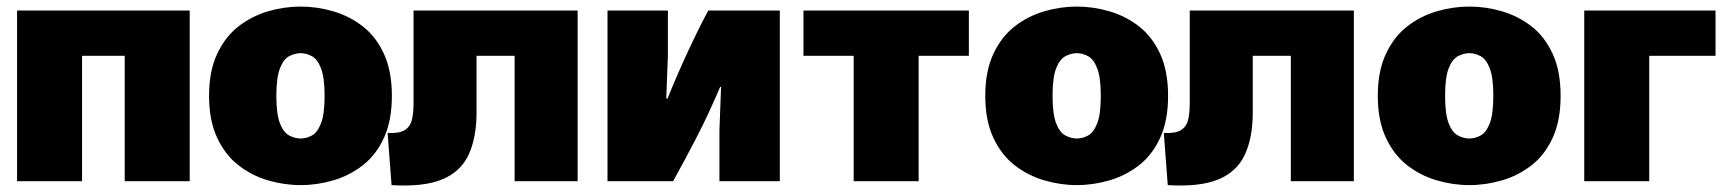

<svg xmlns="http://www.w3.org/2000/svg" viewBox="-20 -552 5271 585"><path d="M32 0V-520H558V0H360V-382H230V0Z M896 12Q846 12 796.5 -2.5Q747 -17 706.5 -48.5Q666 -80 641.5 -132.5Q617 -185 617 -260Q617 -335 641.5 -387.5Q666 -440 706.5 -471.5Q747 -503 796.5 -517.5Q846 -532 896 -532Q946 -532 995.5 -517.5Q1045 -503 1085.5 -471.5Q1126 -440 1150 -387.5Q1174 -335 1174 -260Q1174 -185 1150 -132.5Q1126 -80 1085.5 -48.5Q1045 -17 995.5 -2.5Q946 12 896 12ZM896 -130Q913 -130 930 -139Q947 -148 958 -176Q969 -204 969 -260Q969 -316 958 -344Q947 -372 930 -381Q913 -390 896 -390Q879 -390 861.5 -381Q844 -372 833 -344Q822 -316 822 -260Q822 -204 833 -176Q844 -148 861.5 -139Q879 -130 896 -130Z M1173 12 1161 -147Q1196 -145 1213 -155.5Q1230 -166 1235 -187Q1240 -208 1240 -236V-520H1740V0H1548V-382H1432V-210Q1432 -133 1408 -81Q1384 -29 1327.5 -5.5Q1271 18 1173 12Z M1831 0V-520H2015V-384L2010 -252H2014Q2043 -324 2076.5 -396Q2110 -468 2138 -520H2356V0H2172V-154L2177 -287H2174Q2171 -278 2139.5 -209Q2108 -140 2031 0Z M2581 0V-382H2428V-520H2932V-382H2779V0Z M3261 12Q3211 12 3161.5 -2.5Q3112 -17 3071.5 -48.5Q3031 -80 3006.5 -132.5Q2982 -185 2982 -260Q2982 -335 3006.5 -387.5Q3031 -440 3071.5 -471.5Q3112 -503 3161.5 -517.5Q3211 -532 3261 -532Q3311 -532 3360.5 -517.5Q3410 -503 3450.5 -471.5Q3491 -440 3515 -387.5Q3539 -335 3539 -260Q3539 -185 3515 -132.5Q3491 -80 3450.5 -48.5Q3410 -17 3360.5 -2.5Q3311 12 3261 12ZM3261 -130Q3278 -130 3295 -139Q3312 -148 3323 -176Q3334 -204 3334 -260Q3334 -316 3323 -344Q3312 -372 3295 -381Q3278 -390 3261 -390Q3244 -390 3226.5 -381Q3209 -372 3198 -344Q3187 -316 3187 -260Q3187 -204 3198 -176Q3209 -148 3226.5 -139Q3244 -130 3261 -130Z M3538 12 3526 -147Q3561 -145 3578 -155.5Q3595 -166 3600 -187Q3605 -208 3605 -236V-520H4105V0H3913V-382H3797V-210Q3797 -133 3773 -81Q3749 -29 3692.5 -5.5Q3636 18 3538 12Z M4457 12Q4407 12 4357.5 -2.5Q4308 -17 4267.5 -48.5Q4227 -80 4202.5 -132.5Q4178 -185 4178 -260Q4178 -335 4202.5 -387.5Q4227 -440 4267.5 -471.5Q4308 -503 4357.5 -517.5Q4407 -532 4457 -532Q4507 -532 4556.5 -517.5Q4606 -503 4646.5 -471.5Q4687 -440 4711 -387.5Q4735 -335 4735 -260Q4735 -185 4711 -132.5Q4687 -80 4646.5 -48.5Q4606 -17 4556.5 -2.5Q4507 12 4457 12ZM4457 -130Q4474 -130 4491 -139Q4508 -148 4519 -176Q4530 -204 4530 -260Q4530 -316 4519 -344Q4508 -372 4491 -381Q4474 -390 4457 -390Q4440 -390 4422.5 -381Q4405 -372 4394 -344Q4383 -316 4383 -260Q4383 -204 4394 -176Q4405 -148 4422.5 -139Q4440 -130 4457 -130Z M4807 0V-520H5207V-382H5005V0Z"/></svg>

Font: Murecho Black
Style: Regular
Weight: 900
Designer: Neil Summerour
Foundry: Positype
Version: Version 1.010; ttfautohint (v1.8.3)